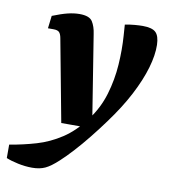

<svg xmlns="http://www.w3.org/2000/svg" viewBox="-132 -493 661 747"><g transform="rotate(10 198.5 -119.5)"><path d="M44 191Q17 191 -11.5 185Q-40 179 -59 171V118Q-5 109 46 94Q97 79 143.5 48.5Q190 18 230 -36Q267 -85 284.5 -143.5Q302 -202 306 -262.5Q310 -323 306 -377L303 -420Q323 -424 341.5 -425.5Q360 -427 373 -427Q410 -427 424.5 -413Q439 -399 440 -364Q441 -324 426 -272.5Q411 -221 380 -161.5Q349 -102 301 -37Q277 -4 249 31Q221 66 194 95.5Q167 125 146 144Q117 171 95.5 181Q74 191 44 191ZM126 0 65 -325Q62 -341 55.5 -347.5Q49 -354 33 -354H11L17 -404Q52 -418 76.5 -424Q101 -430 123 -430Q162 -430 174 -411Q186 -392 190 -363L248 0Z"/></g></svg>

Font: Rasa
Style: Bold Italic
Weight: 700
Italic angle: -7.10001°
Designer: Anna Giedrys (Yrsa+Rasa design), David Brezina (Yrsa art-direction, Rasa art-direction, design)
Foundry: Rosetta Type Foundry
Version: Version 2.004